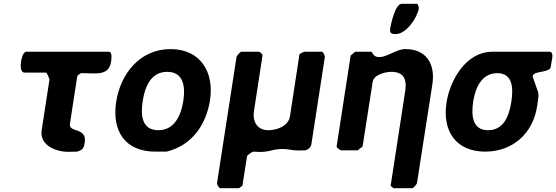

<svg xmlns="http://www.w3.org/2000/svg" viewBox="-20 -793 2934 1013"><path d="M91 -467C89 -454 85 -410 110 -410H223C228 -410 241 -376 241 -373L200 -107C187 -26 276 8 339 8C346 8 379 7 386 7C417 -1 423 -13 427 -40C440 -125 341 -90 349 -140L387 -387C389 -397 401 -405 410 -407C478 -408 554 -388 566 -467C567 -475 575 -520 554 -520H120C99 -520 92 -475 91 -467Z M593 -256C569 -101 641 7 799 7H859C996 -27 1068 -138 1088 -264C1111 -413 1037 -534 880 -534C718 -534 616 -404 593 -256ZM733 -260C744 -333 775 -414 862 -414C949 -414 959 -335 947 -260C936 -188 902 -106 816 -106C728 -106 721 -185 733 -260Z M1560 -507 1510 -180C1502 -126 1438 -106 1396 -106C1339 -106 1311 -149 1320 -207L1365 -500C1366 -507 1352 -520 1345 -520H1253C1248 -520 1229 -499 1228 -493L1125 173C1124 179 1136 200 1141 200H1241L1259 187L1283 33C1285 23 1310 9 1317 7C1401 15 1408 -7 1472 -7C1500 -7 1523 1 1552 1C1558 1 1586 0 1592 0C1608 -5 1620 -16 1623 -33L1694 -493C1695 -499 1684 -520 1679 -520H1585C1581 -518 1563 -510 1560 -507Z M2041 187 2056 200H2156C2161 200 2179 179 2180 173L2261 -347C2278 -454 2230 -534 2120 -534C2070 -534 2025 -492 1982 -492C1961 -492 1953 -498 1940 -520H1854L1830 -500L1756 -20C1755 -15 1774 0 1780 0H1867L1893 -20L1946 -360C1952 -401 2017 -414 2044 -414C2107 -414 2128 -379 2118 -313ZM2180 -773H2100C2064 -773 2042 -662 2039 -645C2035 -620 2042 -613 2067 -613C2124 -613 2182 -700 2190 -750C2190 -751 2186 -773 2180 -773Z M2336 -253C2312 -101 2386 7 2540 7C2684 7 2792 -88 2814 -233C2815 -241 2821 -279 2821 -287C2821 -290 2820 -304 2819 -307L2791 -387C2791 -387 2790 -389 2790 -390C2795 -420 2860 -407 2884 -433C2886 -438 2889 -462 2890 -467C2892 -479 2904 -520 2878 -520H2578C2437 -520 2354 -368 2336 -253ZM2477 -260C2488 -329 2521 -407 2604 -407C2688 -407 2688 -323 2678 -257C2667 -187 2641 -106 2555 -106C2469 -106 2466 -189 2477 -260Z"/></svg>

Font: Asimov Print
Style: CIt
Weight: 500
Designer: Google
Version: Version 2.000980: 2014